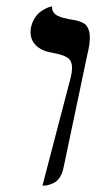

<svg xmlns="http://www.w3.org/2000/svg" viewBox="-20 -579 325 605"><path d="M113.8 5.9 203.1 -335.9Q207 -352.1 207 -365.2Q207 -388.2 192.1 -397.7Q177.2 -407.2 143.1 -413.1Q111.3 -418.5 93.8 -435.5Q76.2 -452.6 76.2 -478Q76.2 -488.3 78.1 -494.1Q81.5 -509.8 89.6 -522.2Q97.7 -534.7 106.7 -541.3Q115.7 -547.9 124.3 -552.2Q132.8 -556.6 138.7 -557.6L144 -559.1V-556.2Q144 -546.9 148.9 -539.8Q153.8 -532.7 163.3 -528.6Q172.9 -524.4 179 -522.9Q185.1 -521.5 195.8 -519Q210.9 -516.6 219 -514.9Q227.1 -513.2 237.1 -509Q247.1 -504.9 251.7 -499.3Q256.3 -493.7 259.8 -484.1Q263.2 -474.6 263.2 -460.9Q263.2 -438.5 254.9 -405.8L180.2 -50.8Q176.3 -31.7 167.7 -19.3Q159.2 -6.8 148.2 -2Q137.2 2.9 130.6 4.4Q124 5.9 117.2 5.9Z"/></svg>

Font: Common Serif News
Style: Italic
Weight: 450
Italic angle: -12°
Designer: Philipp H. Poll, Khaled Hosny
Foundry: Stefan Peev, Context Ltd.
Version: Version 1.026